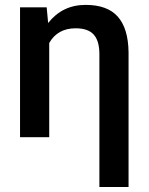

<svg xmlns="http://www.w3.org/2000/svg" viewBox="-20 -558 606 781"><path d="M169.9 -528.3 175.8 -464.4Q233.9 -538.1 328.1 -538.1Q417 -538.1 459.2 -490.2Q501.5 -442.4 502.9 -346.2V202.6H384.3V-337.9Q384.3 -391.6 361.3 -417.2Q338.4 -442.9 287.6 -442.9Q214.4 -442.9 180.2 -383.3V0H61.5V-528.3Z"/></svg>

Font: Roboto Medium
Style: Regular
Weight: 500
Designer: Google
Version: Version 2.134; 2016; ttfautohint (v1.6)